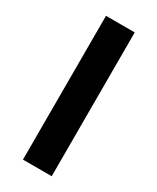

<svg xmlns="http://www.w3.org/2000/svg" viewBox="-189 -787 692 844"><g transform="rotate(30 157.5 -365.0)"><path d="M84.7 0V-730H230.6V0Z"/></g></svg>

Font: M PLUS 1 Thin
Style: Regular
Weight: 100
Designer: Coji Morishita
Foundry: UNDERFOREST DESIGN
Version: Version 1.001